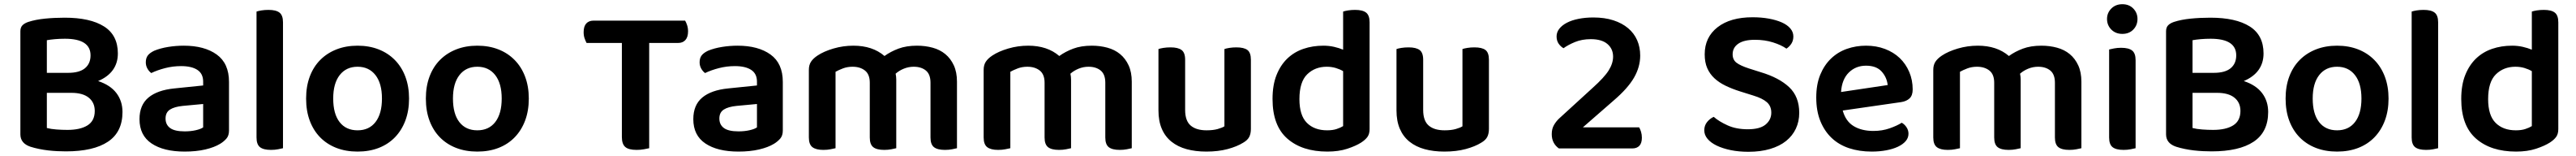

<svg xmlns="http://www.w3.org/2000/svg" viewBox="-20 -705 12262 741"><path d="M541 -451Q541 -406 517.5 -373Q494 -340 447 -320Q505 -301 534 -263Q563 -225 563 -173Q563 -78 494 -32Q425 14 294 14Q275 14 253.5 13Q232 12 210 9.5Q188 7 166 2.5Q144 -2 125 -8Q77 -24 77 -67V-556Q77 -575 87 -585Q97 -595 115 -601Q149 -612 194 -616.5Q239 -621 288 -621Q409 -621 475 -579.5Q541 -538 541 -451ZM431 -178Q431 -218 402.5 -241Q374 -264 320 -264H203V-97Q222 -92 248.5 -90Q275 -88 301 -88Q362 -88 396.5 -109.5Q431 -131 431 -178ZM203 -359H304Q358 -359 384.5 -381Q411 -403 411 -442Q411 -521 289 -521Q264 -521 241.5 -519Q219 -517 203 -514Z M859 -81Q888 -81 912 -86.5Q936 -92 947 -100V-211L850 -202Q810 -198 789 -184.5Q768 -171 768 -142Q768 -113 789.5 -97Q811 -81 859 -81ZM855 -488Q953 -488 1011.5 -446Q1070 -404 1070 -316V-85Q1070 -61 1058 -47Q1046 -33 1028 -22Q1000 -5 957 5Q914 15 859 15Q759 15 701.5 -23.5Q644 -62 644 -139Q644 -206 686.5 -241.5Q729 -277 810 -285L947 -299V-317Q947 -355 919.5 -373Q892 -391 842 -391Q803 -391 766 -381.5Q729 -372 700 -358Q689 -366 681.5 -379.5Q674 -393 674 -409Q674 -429 683.5 -441.5Q693 -454 714 -464Q743 -476 780 -482Q817 -488 855 -488Z M1327 -1Q1319 1 1303.5 4Q1288 7 1270 7Q1234 7 1217.5 -6Q1201 -19 1201 -52V-650Q1209 -653 1224.5 -655.5Q1240 -658 1258 -658Q1294 -658 1310.5 -645Q1327 -632 1327 -599V-1Z M1927 -237Q1927 -179 1909.5 -132.5Q1892 -86 1860 -53Q1828 -20 1783 -2.5Q1738 15 1682 15Q1626 15 1581 -2.5Q1536 -20 1504 -52.5Q1472 -85 1454.5 -131.5Q1437 -178 1437 -237Q1437 -295 1454.5 -341.5Q1472 -388 1504.5 -420.5Q1537 -453 1582 -470.5Q1627 -488 1682 -488Q1737 -488 1782 -470.5Q1827 -453 1859.5 -420Q1892 -387 1909.5 -340.5Q1927 -294 1927 -237ZM1682 -388Q1628 -388 1597 -348.5Q1566 -309 1566 -237Q1566 -164 1596.5 -125Q1627 -86 1682 -86Q1737 -86 1767.5 -125.5Q1798 -165 1798 -237Q1798 -309 1767 -348.5Q1736 -388 1682 -388Z M2497 -237Q2497 -179 2479.5 -132.5Q2462 -86 2430 -53Q2398 -20 2353 -2.5Q2308 15 2252 15Q2196 15 2151 -2.5Q2106 -20 2074 -52.5Q2042 -85 2024.5 -131.5Q2007 -178 2007 -237Q2007 -295 2024.5 -341.5Q2042 -388 2074.5 -420.5Q2107 -453 2152 -470.5Q2197 -488 2252 -488Q2307 -488 2352 -470.5Q2397 -453 2429.5 -420Q2462 -387 2479.5 -340.5Q2497 -294 2497 -237ZM2252 -388Q2198 -388 2167 -348.5Q2136 -309 2136 -237Q2136 -164 2166.5 -125Q2197 -86 2252 -86Q2307 -86 2337.5 -125.5Q2368 -165 2368 -237Q2368 -309 2337 -348.5Q2306 -388 2252 -388Z M3241 -607Q3246 -599 3250.5 -585.5Q3255 -572 3255 -556Q3255 -529 3242.5 -515Q3230 -501 3208 -501H3070V-1Q3062 1 3045 4Q3028 7 3010 7Q2972 7 2956 -7Q2940 -21 2940 -54V-501H2772Q2767 -510 2762.5 -523Q2758 -536 2758 -552Q2758 -580 2770.5 -593.5Q2783 -607 2805 -607H3241Z M3495 -81Q3524 -81 3548 -86.5Q3572 -92 3583 -100V-211L3486 -202Q3446 -198 3425 -184.5Q3404 -171 3404 -142Q3404 -113 3425.5 -97Q3447 -81 3495 -81ZM3491 -488Q3589 -488 3647.5 -446Q3706 -404 3706 -316V-85Q3706 -61 3694 -47Q3682 -33 3664 -22Q3636 -5 3593 5Q3550 15 3495 15Q3395 15 3337.5 -23.5Q3280 -62 3280 -139Q3280 -206 3322.5 -241.5Q3365 -277 3446 -285L3583 -299V-317Q3583 -355 3555.5 -373Q3528 -391 3478 -391Q3439 -391 3402 -381.5Q3365 -372 3336 -358Q3325 -366 3317.5 -379.5Q3310 -393 3310 -409Q3310 -429 3319.5 -441.5Q3329 -454 3350 -464Q3379 -476 3416 -482Q3453 -488 3491 -488Z M4535 -1Q4527 1 4511.5 4Q4496 7 4478 7Q4442 7 4425.5 -6Q4409 -19 4409 -52V-312Q4409 -352 4387 -370Q4365 -388 4329 -388Q4305 -388 4282.5 -379Q4260 -370 4243 -355Q4246 -341 4246 -327V-1Q4238 1 4222.5 4Q4207 7 4189 7Q4153 7 4136.5 -6Q4120 -19 4120 -52V-312Q4120 -352 4097 -370Q4074 -388 4038 -388Q4013 -388 3992 -380Q3971 -372 3957 -364V-1Q3948 1 3933 4Q3918 7 3899 7Q3864 7 3847 -6Q3830 -19 3830 -52V-373Q3830 -396 3840 -411.5Q3850 -427 3871 -441Q3901 -461 3947 -474.5Q3993 -488 4042 -488Q4133 -488 4190 -439Q4219 -460 4256.5 -474Q4294 -488 4345 -488Q4384 -488 4419 -478.5Q4454 -469 4479.5 -448Q4505 -427 4520 -394.5Q4535 -362 4535 -317Z M5367 -1Q5359 1 5343.5 4Q5328 7 5310 7Q5274 7 5257.5 -6Q5241 -19 5241 -52V-312Q5241 -352 5219 -370Q5197 -388 5161 -388Q5137 -388 5114.5 -379Q5092 -370 5075 -355Q5078 -341 5078 -327V-1Q5070 1 5054.5 4Q5039 7 5021 7Q4985 7 4968.5 -6Q4952 -19 4952 -52V-312Q4952 -352 4929 -370Q4906 -388 4870 -388Q4845 -388 4824 -380Q4803 -372 4789 -364V-1Q4780 1 4765 4Q4750 7 4731 7Q4696 7 4679 -6Q4662 -19 4662 -52V-373Q4662 -396 4672 -411.5Q4682 -427 4703 -441Q4733 -461 4779 -474.5Q4825 -488 4874 -488Q4965 -488 5022 -439Q5051 -460 5088.5 -474Q5126 -488 5177 -488Q5216 -488 5251 -478.5Q5286 -469 5311.5 -448Q5337 -427 5352 -394.5Q5367 -362 5367 -317Z M5934 -93Q5934 -70 5926 -54.5Q5918 -39 5897 -27Q5868 -9 5823.5 3Q5779 15 5722 15Q5670 15 5628 3.5Q5586 -8 5556 -32Q5526 -56 5510 -93Q5494 -130 5494 -181V-472Q5502 -475 5517.5 -477.5Q5533 -480 5552 -480Q5587 -480 5604 -467.5Q5621 -455 5621 -421V-183Q5621 -131 5647.5 -108.5Q5674 -86 5723 -86Q5754 -86 5775.5 -92Q5797 -98 5808 -105V-472Q5816 -475 5831.5 -477.5Q5847 -480 5865 -480Q5901 -480 5917.5 -467.5Q5934 -455 5934 -421V-93Z M6499 -92Q6499 -69 6489 -55Q6479 -41 6459 -28Q6434 -12 6393 1.5Q6352 15 6298 15Q6178 15 6107.5 -46.5Q6037 -108 6037 -235Q6037 -301 6056 -348.5Q6075 -396 6107.5 -427Q6140 -458 6184 -473Q6228 -488 6279 -488Q6306 -488 6330 -482.5Q6354 -477 6373 -469V-650Q6381 -653 6396.5 -655.5Q6412 -658 6430 -658Q6466 -658 6482.5 -645Q6499 -632 6499 -599ZM6373 -367Q6358 -376 6338 -382Q6318 -388 6295 -388Q6239 -388 6202 -352Q6165 -316 6165 -234Q6165 -157 6200.5 -121.5Q6236 -86 6297 -86Q6323 -86 6341.5 -92Q6360 -98 6373 -106Z M7067 -93Q7067 -70 7059 -54.5Q7051 -39 7030 -27Q7001 -9 6956.5 3Q6912 15 6855 15Q6803 15 6761 3.5Q6719 -8 6689 -32Q6659 -56 6643 -93Q6627 -130 6627 -181V-472Q6635 -475 6650.5 -477.5Q6666 -480 6685 -480Q6720 -480 6737 -467.5Q6754 -455 6754 -421V-183Q6754 -131 6780.5 -108.5Q6807 -86 6856 -86Q6887 -86 6908.5 -92Q6930 -98 6941 -105V-472Q6949 -475 6964.5 -477.5Q6980 -480 6998 -480Q7034 -480 7050.5 -467.5Q7067 -455 7067 -421V-93Z M7389 -532Q7389 -552 7402 -568.5Q7415 -585 7438 -597Q7461 -609 7493.5 -615.5Q7526 -622 7564 -622Q7618 -622 7659.5 -608.5Q7701 -595 7729.5 -571Q7758 -547 7772.5 -514Q7787 -481 7787 -441Q7787 -387 7757.5 -336Q7728 -285 7660 -227L7514 -100H7782Q7787 -92 7791 -79Q7795 -66 7795 -51Q7795 -25 7783 -12.5Q7771 0 7750 0H7400Q7384 -11 7375 -28Q7366 -45 7366 -68Q7366 -93 7376.5 -111Q7387 -129 7401 -142L7560 -287Q7616 -337 7637 -370.5Q7658 -404 7658 -436Q7658 -473 7631 -496Q7604 -519 7552 -519Q7510 -519 7477 -505.5Q7444 -492 7422 -476Q7408 -484 7398.5 -498Q7389 -512 7389 -532Z M8299 -91Q8357 -91 8384 -113.5Q8411 -136 8411 -170Q8411 -201 8390 -219.5Q8369 -238 8326 -251L8262 -271Q8224 -283 8193 -298Q8162 -313 8140 -333.5Q8118 -354 8106 -381.5Q8094 -409 8094 -447Q8094 -528 8155 -575.5Q8216 -623 8322 -623Q8364 -623 8399.5 -616.5Q8435 -610 8461 -598.5Q8487 -587 8501.5 -570Q8516 -553 8516 -532Q8516 -512 8506.5 -497.5Q8497 -483 8483 -474Q8459 -491 8419.5 -503.5Q8380 -516 8333 -516Q8281 -516 8254 -497.5Q8227 -479 8227 -447Q8227 -421 8245.5 -407Q8264 -393 8304 -380L8361 -362Q8448 -336 8496 -291Q8544 -246 8544 -169Q8544 -128 8528 -94Q8512 -60 8481.5 -35.5Q8451 -11 8405.5 2.5Q8360 16 8302 16Q8256 16 8217.5 8Q8179 0 8151 -13.5Q8123 -27 8107.5 -45.5Q8092 -64 8092 -86Q8092 -109 8105.5 -125.5Q8119 -142 8137 -150Q8162 -128 8203 -109.5Q8244 -91 8299 -91Z M8751 -180Q8765 -129 8803 -106Q8841 -83 8897 -83Q8939 -83 8974.5 -95.5Q9010 -108 9032 -122Q9046 -114 9055 -100Q9064 -86 9064 -70Q9064 -50 9050.5 -34.5Q9037 -19 9013.5 -8Q8990 3 8958 9Q8926 15 8889 15Q8830 15 8781.5 -1Q8733 -17 8698.5 -49.5Q8664 -82 8644.5 -130Q8625 -178 8625 -242Q8625 -304 8644 -350Q8663 -396 8695.5 -427Q8728 -458 8771 -473Q8814 -488 8862 -488Q8911 -488 8952 -472.5Q8993 -457 9022 -429.5Q9051 -402 9067.5 -363.5Q9084 -325 9084 -280Q9084 -252 9069.5 -238Q9055 -224 9029 -220ZM8862 -393Q8813 -393 8780 -360.5Q8747 -328 8743 -268L8965 -301Q8961 -338 8936 -365.5Q8911 -393 8862 -393Z M9887 -1Q9879 1 9863.5 4Q9848 7 9830 7Q9794 7 9777.5 -6Q9761 -19 9761 -52V-312Q9761 -352 9739 -370Q9717 -388 9681 -388Q9657 -388 9634.5 -379Q9612 -370 9595 -355Q9598 -341 9598 -327V-1Q9590 1 9574.5 4Q9559 7 9541 7Q9505 7 9488.5 -6Q9472 -19 9472 -52V-312Q9472 -352 9449 -370Q9426 -388 9390 -388Q9365 -388 9344 -380Q9323 -372 9309 -364V-1Q9300 1 9285 4Q9270 7 9251 7Q9216 7 9199 -6Q9182 -19 9182 -52V-373Q9182 -396 9192 -411.5Q9202 -427 9223 -441Q9253 -461 9299 -474.5Q9345 -488 9394 -488Q9485 -488 9542 -439Q9571 -460 9608.5 -474Q9646 -488 9697 -488Q9736 -488 9771 -478.5Q9806 -469 9831.5 -448Q9857 -427 9872 -394.5Q9887 -362 9887 -317Z M10019 -470Q10027 -472 10042.5 -475Q10058 -478 10076 -478Q10112 -478 10128.5 -465Q10145 -452 10145 -419V-1Q10137 1 10121.5 4Q10106 7 10088 7Q10052 7 10035.5 -6Q10019 -19 10019 -52ZM10009 -615Q10009 -644 10029.5 -664.5Q10050 -685 10082 -685Q10114 -685 10134 -664.5Q10154 -644 10154 -615Q10154 -585 10134 -564.5Q10114 -544 10082 -544Q10050 -544 10029.5 -564.5Q10009 -585 10009 -615Z M10754 -451Q10754 -406 10730.5 -373Q10707 -340 10660 -320Q10718 -301 10747 -263Q10776 -225 10776 -173Q10776 -78 10707 -32Q10638 14 10507 14Q10488 14 10466.5 13Q10445 12 10423 9.5Q10401 7 10379 2.5Q10357 -2 10338 -8Q10290 -24 10290 -67V-556Q10290 -575 10300 -585Q10310 -595 10328 -601Q10362 -612 10407 -616.5Q10452 -621 10501 -621Q10622 -621 10688 -579.5Q10754 -538 10754 -451ZM10644 -178Q10644 -218 10615.5 -241Q10587 -264 10533 -264H10416V-97Q10435 -92 10461.5 -90Q10488 -88 10514 -88Q10575 -88 10609.5 -109.5Q10644 -131 10644 -178ZM10416 -359H10517Q10571 -359 10597.5 -381Q10624 -403 10624 -442Q10624 -521 10502 -521Q10477 -521 10454.5 -519Q10432 -517 10416 -514Z M11349 -237Q11349 -179 11331.5 -132.5Q11314 -86 11282 -53Q11250 -20 11205 -2.5Q11160 15 11104 15Q11048 15 11003 -2.5Q10958 -20 10926 -52.5Q10894 -85 10876.5 -131.5Q10859 -178 10859 -237Q10859 -295 10876.5 -341.5Q10894 -388 10926.5 -420.5Q10959 -453 11004 -470.5Q11049 -488 11104 -488Q11159 -488 11204 -470.5Q11249 -453 11281.5 -420Q11314 -387 11331.5 -340.5Q11349 -294 11349 -237ZM11104 -388Q11050 -388 11019 -348.5Q10988 -309 10988 -237Q10988 -164 11018.5 -125Q11049 -86 11104 -86Q11159 -86 11189.5 -125.5Q11220 -165 11220 -237Q11220 -309 11189 -348.5Q11158 -388 11104 -388Z M11585 -1Q11577 1 11561.5 4Q11546 7 11528 7Q11492 7 11475.5 -6Q11459 -19 11459 -52V-650Q11467 -653 11482.5 -655.5Q11498 -658 11516 -658Q11552 -658 11568.5 -645Q11585 -632 11585 -599V-1Z M12157 -92Q12157 -69 12147 -55Q12137 -41 12117 -28Q12092 -12 12051 1.5Q12010 15 11956 15Q11836 15 11765.5 -46.5Q11695 -108 11695 -235Q11695 -301 11714 -348.5Q11733 -396 11765.5 -427Q11798 -458 11842 -473Q11886 -488 11937 -488Q11964 -488 11988 -482.5Q12012 -477 12031 -469V-650Q12039 -653 12054.5 -655.5Q12070 -658 12088 -658Q12124 -658 12140.5 -645Q12157 -632 12157 -599ZM12031 -367Q12016 -376 11996 -382Q11976 -388 11953 -388Q11897 -388 11860 -352Q11823 -316 11823 -234Q11823 -157 11858.5 -121.5Q11894 -86 11955 -86Q11981 -86 11999.5 -92Q12018 -98 12031 -106Z"/></svg>

Font: Baloo Tammudu 2 SemiBold
Style: Regular
Weight: 600
Designer: Maithili Shingre, Omkar Shende and Ek Type
Foundry: Ek Type
Version: Version 1.640;hotconv 1.0.111;makeotfexe 2.5.65597; ttfautoh